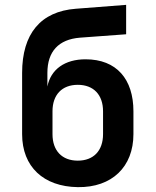

<svg xmlns="http://www.w3.org/2000/svg" viewBox="-20 -760 640 790"><path d="M300 10C441 12 529 -74 529 -208V-302C529 -434 460 -516 332 -516C247 -516 189 -475 175 -404V-460C175 -548 221 -598 309 -605L499 -619V-740L292 -724C147 -713 71 -621 71 -460V-208C71 -74 159 8 300 10ZM300 -99C235 -99 196 -140 196 -208V-302C196 -370 235 -411 300 -411C365 -411 404 -370 404 -302V-208C404 -140 365 -99 300 -99Z"/></svg>

Font: JetBrains Mono
Style: Bold
Weight: 558
Monospace: yes
Designer: Philipp Nurullin, Konstantin Bulenkov
Foundry: JetBrains
Version: Version 2.305